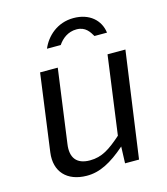

<svg xmlns="http://www.w3.org/2000/svg" viewBox="-110 -808 784 902"><g transform="rotate(-15 282.5 -357.0)"><path d="M174 -616H241C259 -643 289 -668 331 -668C375 -668 392 -638 405 -616H466C458 -678 409 -723 331 -723C251 -723 197 -671 174 -616ZM200 9C264 10 322 -21 392 -82L389 -1H457L529 -517H442L390 -135C332 -84 293 -57 234 -57C168 -57 142 -95 151 -158L200 -517H114L63 -141C51 -50 105 8 200 9Z"/></g></svg>

Font: United Sans
Style: Italic
Weight: 400
Italic angle: -8°
Designer: Pablo Impallari, Rodrigo Fuenzalida (Modified by Dan O. Williams)
Version: Version 1.000;PS 001.000;hotconv 1.0.88;makeotf.lib2.5.64775